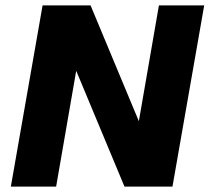

<svg xmlns="http://www.w3.org/2000/svg" viewBox="-20 -688 773 708"><path d="M616 0 733 -668H566L492 -241L314 -668H137L20 0H187L261 -427L439 0Z"/></svg>

Font: Celebes ExtraBold
Style: Italic
Weight: 800
Italic angle: -10°
Designer: Anugrah Pasau
Foundry: Lafontype
Version: Version 1.000